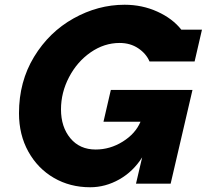

<svg xmlns="http://www.w3.org/2000/svg" viewBox="-20 -774 871 809"><path d="M579 -111Q541 -51 482.5 -18Q424 15 360 15Q275 15 207 -24.5Q139 -64 99.5 -135Q60 -206 60 -297Q60 -430 123.5 -534.5Q187 -639 290 -696.5Q393 -754 505 -754Q579 -754 643 -725Q707 -696 744 -649H831L800 -515H610Q596 -548 562.5 -570.5Q529 -593 484 -593Q419 -593 362 -553.5Q305 -514 271 -449Q237 -384 237 -313Q237 -239 276.5 -191.5Q316 -144 383 -144Q444 -144 497.5 -177.5Q551 -211 572 -261H416L447 -395H791L699 0H553Z"/></svg>

Font: Arvo
Style: Bold Italic
Weight: 700
Italic angle: -13°
Designer: Anton Koovit (Cyrillic Expansion: Cyreal)
Foundry: Anton Koovit, Yassin Baggar
Version: Version 3.000